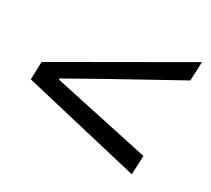

<svg xmlns="http://www.w3.org/2000/svg" viewBox="-84 -696 718 653"><g transform="rotate(20 274.5 -370.0)"><path d="M450 -150 17 -336 31 -404 544 -590 528 -518 269 -429 107 -372V-368L466 -222Z"/></g></svg>

Font: l_WÎeÑOS 300W
Style: Regular
Weight: 300
Designer: R?O
Version: Version 2.00 June 21, 2023